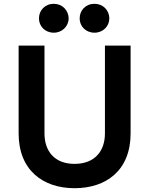

<svg xmlns="http://www.w3.org/2000/svg" viewBox="-20 -980 785 1010"><path d="M477 -808C522 -808 555 -842 555 -883C555 -926 522 -960 477 -960C431 -960 399 -926 399 -883C399 -842 431 -808 477 -808ZM263 -808C307 -808 341 -842 341 -883C341 -926 307 -960 263 -960C217 -960 185 -926 185 -883C185 -842 217 -808 263 -808ZM372 10C539 10 667 -84 667 -278V-740H532V-278C532 -188 481 -118 372 -118C264 -118 214 -188 214 -278V-740H78V-278C78 -84 207 10 372 10Z"/></svg>

Font: Be Vietnam Pro SemiBold
Style: Regular
Weight: 600
Designer: Lam Bao, Tony Le, Vietanh Nguyen
Foundry: Yellow Type Foundry
Version: Version 1.002